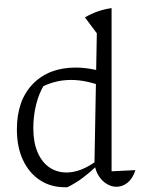

<svg xmlns="http://www.w3.org/2000/svg" viewBox="-20 -779 606 807"><path d="M253 8Q193 8 147.5 -22Q102 -52 76.5 -106.5Q51 -161 51 -235Q51 -357 118 -426Q185 -495 298 -495Q328 -495 361 -489.5Q394 -484 429 -474L417 -414Q342 -443 279 -443Q241 -443 207 -433.5Q173 -424 139 -405L167 -425Q144 -388 132 -340Q120 -292 120 -240Q120 -181 138 -139Q156 -97 187.5 -75.5Q219 -54 260 -54Q289 -54 320.5 -66Q352 -78 386 -103V-81Q360 -56 329 -32.5Q298 -9 263 8Q260 8 258 8Q256 8 253 8ZM469 6Q449 6 429.5 -5.5Q410 -17 396 -38Q382 -59 377 -90L387 -639L337 -706Q363 -721 389.5 -730.5Q416 -740 449 -745V-59L549 -64Q542 -41 530 -25.5Q518 -10 502 -2Q486 6 469 6ZM411 -758 410 -759H411Z"/></svg>

Font: Piazzolla Thin Light
Style: Regular
Weight: 300
Version: Version 2.005